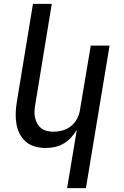

<svg xmlns="http://www.w3.org/2000/svg" viewBox="-20 -755 640 990"><path d="M326 215 376 -85Q363 -64 346 -45.5Q329 -27 307.5 -14.5Q286 -2 262.5 3Q239 8 216 8Q187 8 160 0.5Q133 -7 113 -24.5Q93 -42 81 -66Q69 -90 64.5 -117.5Q60 -145 61 -173.5Q62 -202 67 -231L150 -735H247L162 -217Q159 -200 158 -182.5Q157 -165 160.5 -149Q164 -133 172 -118.5Q180 -104 192.5 -94Q205 -84 221.5 -80Q238 -76 255 -76Q279 -76 303 -82.5Q327 -89 347 -105.5Q367 -122 378.5 -145Q390 -168 393 -192L448 -520H545L423 215Z"/></svg>

Font: Iosevka Md Ex Obl
Style: Regular
Weight: 500
Width: 7
Italic angle: -9°
Monospace: yes
Designer: Belleve Invis
Foundry: Belleve Invis
Version: Version 32.5.0; ttfautohint (v1.8.4)